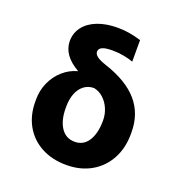

<svg xmlns="http://www.w3.org/2000/svg" viewBox="-134 -855 929 981"><g transform="rotate(20 330.5 -364.5)"><path d="M340.8 -739.3Q373 -739.3 403.1 -734.4Q433.1 -729.5 468.8 -718.8V-601.6Q447.3 -609.9 416.7 -615.5Q386.2 -621.1 355.5 -621.1Q317.4 -621.1 299.8 -613Q282.2 -605 282.2 -587.9Q282.2 -574.7 297.6 -562.7Q313 -550.8 348.6 -539.1Q470.2 -499 529.5 -430.2Q588.9 -361.3 588.9 -261.7V-252Q588.9 -175.3 556.9 -116Q524.9 -56.6 466.8 -23.4Q408.7 9.8 332 9.8Q254.4 9.8 195.6 -22Q136.7 -53.7 104.7 -110.8Q72.8 -168 73.2 -242.2V-251Q72.8 -300.3 92.3 -344.2Q111.8 -388.2 146.7 -418.9Q181.6 -449.7 224.6 -460.9L223.6 -462.9Q134.3 -514.2 132.8 -590.8Q132.8 -635.3 158.4 -668.9Q184.1 -702.6 231 -720.9Q277.8 -739.3 340.8 -739.3ZM332 -116.2Q378.9 -116.2 404.8 -156Q430.7 -195.8 431.6 -262.7V-270.5Q431.2 -303.2 418.2 -332.8Q405.3 -362.3 382.8 -382.6Q360.4 -402.8 332 -408.2Q300.8 -408.2 277.6 -390.4Q254.4 -372.6 242.4 -341.3Q230.5 -310.1 230.5 -270.5V-262.7Q230.5 -196.3 257.1 -156.2Q283.7 -116.2 332 -116.2Z"/></g></svg>

Font: Pretendard GOV ExtraBold
Style: Regular
Weight: 800
Designer: Base glyphs from Inter by Rasmus Andersson; Hangeul glyphs from Noto Sans CJK(Source Han Sans) by Jang Soo-young and Kan
Foundry: Kil Hyung-jin
Version: Version 1.309